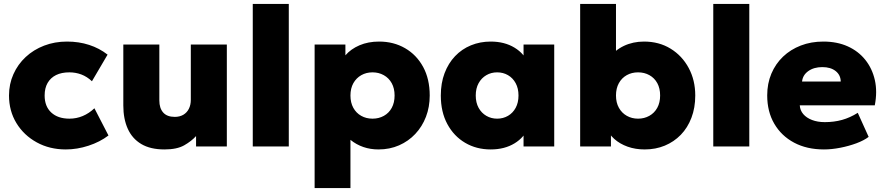

<svg xmlns="http://www.w3.org/2000/svg" viewBox="-20 -740 4472 970"><path d="M312.5 15Q230.5 15 165.5 -20.8Q100.5 -56.5 63 -118Q25.5 -179.5 25.5 -257.5Q25.5 -315.5 47.8 -365.2Q70 -415 109.8 -452Q149.5 -489 203 -509.5Q256.5 -530 318.5 -530Q378.5 -530 430.2 -513.2Q482 -496.5 523.5 -464L444.5 -329.5Q419.5 -353 390.8 -363.8Q362 -374.5 330.5 -374.5Q291 -374.5 263.2 -360.8Q235.5 -347 220.5 -321Q205.5 -295 205.5 -257.5Q205.5 -202.5 239 -171.5Q272.5 -140.5 331 -140.5Q366 -140.5 397.8 -153.8Q429.5 -167 457 -193L528 -55.5Q484.5 -22.5 427 -3.8Q369.5 15 312.5 15Z M811 15Q740 15 694 -12.2Q648 -39.5 625.5 -89.5Q603 -139.5 603 -207V-515H785V-232.5Q785 -193.5 804.5 -171.5Q824 -149.5 863 -149.5Q888 -149.5 906.2 -160.2Q924.5 -171 934.2 -190.5Q944 -210 944 -235.5V-515H1126V0H970.5V-52.5Q947.5 -27 910.8 -6Q874 15 811 15Z M1257 0V-720H1439V0Z M1569.5 210V-515H1725V-460.5Q1752.5 -492.5 1796.2 -511.2Q1840 -530 1895.5 -530Q1968.5 -530 2026.5 -496.5Q2084.5 -463 2117.8 -401.8Q2151 -340.5 2151 -257.5Q2151 -199.5 2132 -150Q2113 -100.5 2078.2 -63.5Q2043.5 -26.5 1996.2 -5.8Q1949 15 1892 15Q1851.5 15 1815.8 2.8Q1780 -9.5 1750.5 -33.5V210ZM1862 -140.5Q1894 -140.5 1919.5 -154.8Q1945 -169 1959.2 -195.2Q1973.5 -221.5 1973.5 -257.5Q1973.5 -293.5 1959 -319.8Q1944.5 -346 1919 -360.2Q1893.5 -374.5 1862 -374.5Q1830.5 -374.5 1805.2 -360.2Q1780 -346 1765.2 -319.8Q1750.5 -293.5 1750.5 -257.5Q1750.5 -221.5 1765 -195.2Q1779.5 -169 1804.8 -154.8Q1830 -140.5 1862 -140.5Z M2459 15Q2387 15 2330 -18.5Q2273 -52 2240 -113.2Q2207 -174.5 2207 -257.5Q2207 -320 2226 -370.2Q2245 -420.5 2279 -456.2Q2313 -492 2359.2 -511Q2405.5 -530 2459 -530Q2529 -530 2579.5 -499.2Q2630 -468.5 2650 -416.5L2625 -377.5V-515H2780V0H2625V-137.5L2650 -98.5Q2630 -46.5 2579.5 -15.8Q2529 15 2459 15ZM2491.5 -140.5Q2522 -140.5 2546.5 -154.8Q2571 -169 2585.2 -195.2Q2599.5 -221.5 2599.5 -257.5Q2599.5 -293.5 2585.2 -319.8Q2571 -346 2546.5 -360.2Q2522 -374.5 2491.5 -374.5Q2461.5 -374.5 2437 -360.2Q2412.5 -346 2398 -319.8Q2383.5 -293.5 2383.5 -257.5Q2383.5 -221.5 2398 -195.2Q2412.5 -169 2437 -154.8Q2461.5 -140.5 2491.5 -140.5Z M3237 15Q3190 15 3150.8 1Q3111.5 -13 3083.5 -38Q3055.5 -63 3042 -96.5L3066.5 -137.5V0H2911V-720H3092V-399.5L3050.5 -441Q3086 -486.5 3132 -508.2Q3178 -530 3233.5 -530Q3309.5 -530 3367.8 -494.2Q3426 -458.5 3459.2 -396.8Q3492.5 -335 3492.5 -257.5Q3492.5 -195.5 3473.2 -145Q3454 -94.5 3419.5 -59Q3385 -23.5 3338.5 -4.2Q3292 15 3237 15ZM3203.5 -140.5Q3235 -140.5 3260.5 -154.8Q3286 -169 3300.5 -195.2Q3315 -221.5 3315 -257.5Q3315 -293.5 3300.8 -319.8Q3286.5 -346 3261 -360.2Q3235.5 -374.5 3203.5 -374.5Q3171.5 -374.5 3146.2 -360.2Q3121 -346 3106.5 -319.8Q3092 -293.5 3092 -257.5Q3092 -221.5 3106.8 -195.2Q3121.5 -169 3146.8 -154.8Q3172 -140.5 3203.5 -140.5Z M3583.5 0V-720H3765.5V0Z M4142.5 15Q4056.5 15 3992 -19.2Q3927.5 -53.5 3891.8 -114.8Q3856 -176 3856 -258Q3856 -318 3877 -367.8Q3898 -417.5 3936 -453.8Q3974 -490 4025.8 -510Q4077.5 -530 4139.5 -530Q4209 -530 4262.8 -505.8Q4316.5 -481.5 4351.5 -437.8Q4386.5 -394 4399.8 -335.5Q4413 -277 4399.5 -208H4020.5Q4022 -182.5 4038.2 -163.5Q4054.5 -144.5 4082.5 -133.8Q4110.5 -123 4147 -123Q4193.5 -123 4234 -134.2Q4274.5 -145.5 4313.5 -170L4368.5 -48.5Q4345 -30.5 4306.8 -16.2Q4268.5 -2 4225 6.5Q4181.5 15 4142.5 15ZM4032 -328H4227.5Q4227 -361 4201.8 -381Q4176.5 -401 4134.5 -401Q4092 -401 4063.8 -381Q4035.5 -361 4032 -328Z"/></svg>

Font: Geologica ExtraBold
Style: Regular
Weight: 800
Designer: Sindre Bremnes, Frode Helland
Foundry: Monokrom Skriftforlag AS
Version: Version 1.010;gftools[0.9.28]